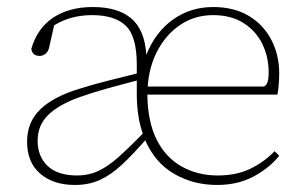

<svg xmlns="http://www.w3.org/2000/svg" viewBox="-20 -513 865 546"><path d="M586 -470Q535 -470 494.5 -443.5Q454 -417 429 -371Q404 -325 400 -267H730Q744 -271 744 -307Q744 -351 726 -388Q708 -425 672.5 -447.5Q637 -470 586 -470ZM597 13Q530 13 475.5 -18.5Q421 -50 393 -114Q357 -73 326.5 -44.5Q296 -16 264.5 -1.5Q233 13 193 13Q132 13 94.5 -19Q57 -51 57 -110Q57 -166 94.5 -202Q132 -238 204 -260Q245 -273 287 -283.5Q329 -294 369 -304V-329Q369 -410 337.5 -440Q306 -470 242 -470Q181 -470 134 -441L119 -375Q116 -365 108.5 -359.5Q101 -354 93 -354Q72 -354 69 -374Q86 -433 131.5 -463Q177 -493 244 -493Q316 -493 354 -460Q392 -427 396 -357Q422 -422 472 -457.5Q522 -493 586 -493Q646 -493 688 -467.5Q730 -442 752 -399Q774 -356 774 -305Q774 -286 772.5 -270.5Q771 -255 769 -244H399Q400 -166 426 -115Q452 -64 497.5 -39Q543 -14 599 -14Q652 -14 691.5 -33Q731 -52 761 -83L774 -70Q746 -35 701 -11Q656 13 597 13ZM87 -113Q87 -68 115.5 -41Q144 -14 200 -14Q232 -14 259 -26.5Q286 -39 315.5 -65Q345 -91 386 -133Q369 -182 369 -245V-284Q330 -274 288.5 -262.5Q247 -251 207 -237Q148 -216 117.5 -186.5Q87 -157 87 -113Z"/></svg>

Font: Source Serif 4 SmText ExtraLight
Style: Regular
Weight: 200
Designer: Frank Grießhammer
Foundry: Adobe
Version: Version 4.005;hotconv 1.1.0;makeotfexe 2.6.0